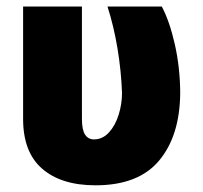

<svg xmlns="http://www.w3.org/2000/svg" viewBox="-20 -550 613 580"><path d="M227.5 -530.3V-191.4Q227.5 -157.2 237.1 -143.1Q246.6 -128.9 263.7 -128.9Q290 -128.9 309.3 -150.1Q328.6 -171.4 338.6 -203.9Q348.6 -236.3 348.6 -269.5Q346.2 -335.4 335 -403.3Q323.7 -471.2 304.7 -530.3H468.8Q492.7 -484.9 508.3 -415.3Q523.9 -345.7 524.4 -269.5Q523.4 -140.1 460.9 -65.2Q398.4 9.8 268.6 9.8Q165 9.8 107.2 -40.5Q49.3 -90.8 49.8 -192.4V-530.3Z"/></svg>

Font: Pretendard Std Black
Style: Regular
Weight: 900
Designer: Base glyphs from Inter by Rasmus Andersson; Hangeul glyphs from Noto Sans CJK(Source Han Sans) by Jang Soo-young and Kan
Foundry: Kil Hyung-jin
Version: Version 1.309